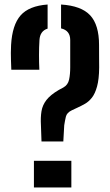

<svg xmlns="http://www.w3.org/2000/svg" viewBox="-20 -829 486 849"><path d="M163.5 -203.5 161 -275.5Q159 -310.5 163.5 -337.5Q168 -364.5 185.5 -387Q203 -409.5 239.5 -431L260 -442Q280.5 -453.5 285.5 -477Q290.5 -500.5 290.5 -531V-652Q290.5 -694 250 -703.5V-809Q339.5 -803.5 378.8 -761.2Q418 -719 418 -630Q418 -595 418.2 -572.8Q418.5 -550.5 418.5 -530.5Q418 -478.5 409.2 -446.8Q400.5 -415 386.5 -397.2Q372.5 -379.5 355.8 -370Q339 -360.5 322.5 -353L298 -341.5Q275.5 -331 271.2 -312.8Q267 -294.5 264 -275L260 -203.5ZM30 -520.5Q29 -546.5 28.5 -563.5Q28 -580.5 28 -595.5Q28 -610.5 29 -630Q34 -718.5 71 -760.8Q108 -803 190.5 -809V-702.5Q157 -692 154.5 -652Q152.5 -620.5 152.5 -585.8Q152.5 -551 154 -520.5ZM130 0V-118H295.5V0Z"/></svg>

Font: Big Shoulders Stencil Text
Style: Bold
Weight: 700
Designer: Patric King
Foundry: XO Type Co
Version: Version 1.000